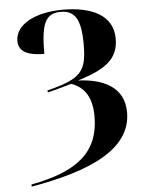

<svg xmlns="http://www.w3.org/2000/svg" viewBox="-59 -771 734 978"><g transform="rotate(-5 308.0 -282.0)"><path d="M63 149V160C363 108 580 15 580 -175C580 -306 471 -353 345 -358C493 -403 555 -453 555 -554C555 -674 446 -724 300 -724C150 -724 55 -665 55 -586C55 -539 88 -508 186 -508C186 -660 208 -714 287 -714C359 -714 390 -669 390 -540C390 -402 363 -365 185 -321L188 -311C228 -321 275 -334 309 -344C374 -321 413 -269 413 -169C413 13 302 104 63 149Z"/></g></svg>

Font: Noto Serif Display
Style: Bold
Weight: 700
Designer: Monotype Design Team
Foundry: Monotype Imaging Inc.
Version: Version 2.009